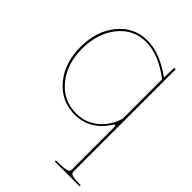

<svg xmlns="http://www.w3.org/2000/svg" viewBox="-221 -625 969 969"><g transform="rotate(45 263.5 -140.5)"><path d="M249 -522.5Q339.8 -522.5 439.9 -448.7L442.4 -520H452.6V207.5Q452.6 214.4 454.1 217.8Q455.6 221.2 461.7 225.1Q467.8 229 482.7 230.7Q497.6 232.4 522.5 232.4H527.3V240.2H350.1V232.4H365.2Q397.9 232.4 414.8 229Q431.6 225.6 435.8 220.7Q439.9 215.8 439.9 207.5V-86.9Q439.9 -105.5 435.1 -105.5Q430.2 -105.5 421.4 -91.3Q393.1 -47.4 349.9 -22.5Q306.6 2.4 253.9 2.4Q157.7 2.4 95.2 -71.8Q32.7 -146 32.7 -259.8Q32.7 -373.5 93.8 -448Q154.8 -522.5 249 -522.5ZM253.9 -7.3Q320.3 -7.3 369.9 -47.4Q419.4 -87.4 439.9 -154.3V-436Q338.4 -512.7 249 -512.7Q160.2 -512.7 102.5 -441.2Q44.9 -369.6 44.9 -259.8Q44.9 -149.9 104 -78.6Q163.1 -7.3 253.9 -7.3Z"/></g></svg>

Font: Znikomit
Style: Regular
Weight: 100
Designer: gluk
Foundry: gluk
Version: Version 0.53